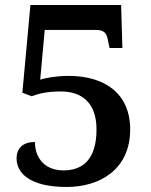

<svg xmlns="http://www.w3.org/2000/svg" viewBox="-20 -734 599 764"><path d="M245 10C378 10 498 -60 498 -219C498 -361 398 -432 253 -432C205 -432 161 -424 140 -417L158 -615H360C396 -615 404 -601 409 -576L416 -543H467L462 -714H101L69 -365L106 -351C134 -361 164 -370 222 -370C310 -370 364 -321 364 -219C364 -95 305 -56 233 -56C152 -56 119 -112 119 -169C73 -169 46 -146 46 -103C46 -48 95 10 245 10Z"/></svg>

Font: Noto Serif Semi
Style: Regular
Weight: 600
Designer: Monotype Design Team
Foundry: Monotype Imaging Inc.
Version: Version 1.002